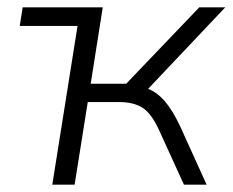

<svg xmlns="http://www.w3.org/2000/svg" viewBox="-20 -505 636 525"><path d="M123 0 192 -434H34L42 -485H261L228 -276H325L525 -485H596L385 -262Q409 -253 430 -229Q451 -205 472 -161L545 0H483L415 -149Q394 -195 369.5 -210.5Q345 -226 305 -226H220L184 0Z"/></svg>

Font: Nunito Sans Light
Style: Italic
Weight: 300
Italic angle: -9°
Designer: Vernon Adams
Foundry: Vernon Adams
Version: Version 3.006; ttfautohint (v1.8.3)